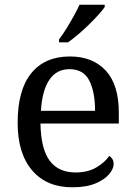

<svg xmlns="http://www.w3.org/2000/svg" viewBox="-20 -786 575 816"><path d="M287 10Q178 10 116.5 -62Q55 -134 55 -264Q55 -404 113 -475Q171 -546 277 -546Q374 -546 429.5 -486Q485 -426 485 -307V-261H152Q154 -152 191.5 -102.5Q229 -53 301 -53Q353 -53 389.5 -74.5Q426 -96 444 -123Q451 -120 457 -111Q463 -102 463 -89Q463 -69 444 -46Q425 -23 386 -6.5Q347 10 287 10ZM384 -315Q384 -395 359.5 -443.5Q335 -492 275 -492Q220 -492 189.5 -446.5Q159 -401 154 -315ZM231 -619Q246 -638 262 -664Q278 -690 293 -717Q308 -744 318 -766H425V-756Q416 -743 398 -723Q380 -703 357.5 -681Q335 -659 312 -639.5Q289 -620 269 -606H231Z"/></svg>

Font: Noto Serif NP Hmong
Style: Regular
Weight: 400
Designer: Dalton Maag Ltd
Foundry: Dalton Maag Ltd
Version: Version 1.001